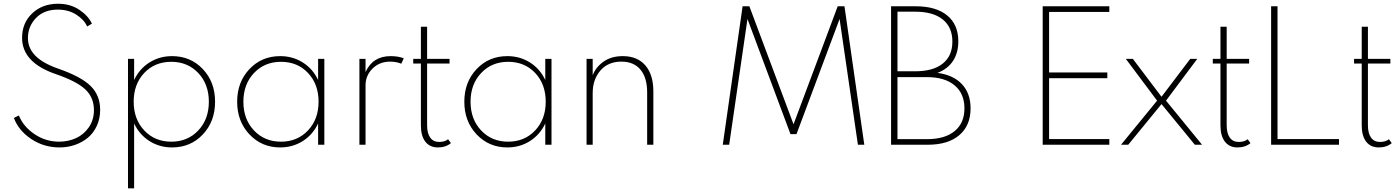

<svg xmlns="http://www.w3.org/2000/svg" viewBox="-20 -784 7570 1040"><path d="M55.2 -145 82 -158.7Q107.4 -97.2 167.7 -56.9Q228 -16.6 300.3 -16.6Q349.1 -16.6 391.4 -35.6Q433.6 -54.7 461.2 -94.5Q488.8 -134.3 488.8 -187.5Q488.8 -255.9 442.1 -299.8Q395.5 -343.8 281.7 -382.8Q99.6 -445.3 99.6 -579.1Q99.6 -659.7 154.5 -711.7Q209.5 -763.7 294.4 -763.7Q360.8 -763.7 409.4 -731.2Q458 -698.7 478 -655.8L452.1 -640.6Q435.5 -677.7 393.1 -704.8Q350.6 -731.9 293 -731.9Q218.8 -731.9 175 -686.5Q131.3 -641.1 131.3 -578.1Q131.3 -522.5 172.4 -481.4Q213.4 -440.4 298.3 -411.1Q418.9 -369.1 470.7 -318.4Q522.5 -267.6 522.5 -189Q522.5 -141.6 504.4 -102.3Q486.3 -63 455.8 -37.8Q425.3 -12.7 385.7 1Q346.2 14.6 302.7 14.6Q217.3 14.6 148.9 -31.2Q80.6 -77.1 55.2 -145Z M673.3 -465.3H706.5V-350.6Q735.4 -411.6 789.8 -445.8Q844.2 -480 912.1 -480Q1012.2 -480 1078.6 -409.9Q1145 -339.8 1145 -232.9Q1145 -126 1078.6 -55.7Q1012.2 14.6 912.1 14.6Q844.2 14.6 789.8 -19.8Q735.4 -54.2 706.5 -115.2V236.3H673.3ZM704.1 -232.9Q704.1 -138.2 761.5 -77.4Q818.8 -16.6 907.7 -16.6Q996.6 -16.6 1054 -77.4Q1111.3 -138.2 1111.3 -232.9Q1111.3 -327.6 1054 -388.4Q996.6 -449.2 907.7 -449.2Q818.4 -449.2 761.2 -388.7Q704.1 -328.1 704.1 -232.9Z M1497.6 14.6Q1397.9 14.6 1331.3 -55.9Q1264.6 -126.5 1264.6 -232.9Q1264.6 -339.4 1331.1 -409.7Q1397.5 -480 1497.6 -480Q1565.4 -480 1619.9 -445.8Q1674.3 -411.6 1703.1 -350.6V-465.3H1736.8V0H1703.1V-115.2Q1674.3 -54.2 1619.9 -19.8Q1565.4 14.6 1497.6 14.6ZM1705.6 -232.9Q1705.6 -328.1 1648.4 -388.7Q1591.3 -449.2 1502 -449.2Q1413.1 -449.2 1355.7 -388.4Q1298.3 -327.6 1298.3 -232.9Q1298.3 -138.2 1355.7 -77.4Q1413.1 -16.6 1502 -16.6Q1590.8 -16.6 1648.2 -77.4Q1705.6 -138.2 1705.6 -232.9Z M1926.8 0V-465.3H1960V-393.6Q1998.5 -480 2096.2 -480Q2136.7 -480 2167 -468.3L2153.8 -439Q2125.5 -450.2 2093.3 -450.2Q2035.6 -450.2 1997.8 -412.4Q1960 -374.5 1960 -321.8V0Z M2218.3 -439.9V-465.3H2259.8V-639.2H2293.5V-465.3H2415V-439.9H2293.5V-105.5Q2293.5 -62 2310.3 -38.6Q2327.1 -15.1 2358.4 -15.1Q2389.2 -15.1 2407.2 -29.8L2422.4 -8.8Q2394.5 14.6 2352.1 14.6Q2308.1 14.6 2283.9 -16.6Q2259.8 -47.9 2259.8 -105V-439.9Z M2728 14.6Q2628.4 14.6 2561.8 -55.9Q2495.1 -126.5 2495.1 -232.9Q2495.1 -339.4 2561.5 -409.7Q2627.9 -480 2728 -480Q2795.9 -480 2850.3 -445.8Q2904.8 -411.6 2933.6 -350.6V-465.3H2967.3V0H2933.6V-115.2Q2904.8 -54.2 2850.3 -19.8Q2795.9 14.6 2728 14.6ZM2936 -232.9Q2936 -328.1 2878.9 -388.7Q2821.8 -449.2 2732.4 -449.2Q2643.6 -449.2 2586.2 -388.4Q2528.8 -327.6 2528.8 -232.9Q2528.8 -138.2 2586.2 -77.4Q2643.6 -16.6 2732.4 -16.6Q2821.3 -16.6 2878.7 -77.4Q2936 -138.2 2936 -232.9Z M3157.2 -465.3H3190.4V-376.5Q3207.5 -420.9 3249.5 -450.4Q3291.5 -480 3353.5 -480Q3432.1 -480 3475.6 -429.9Q3519 -379.9 3519 -288.6V0H3485.4V-283.7Q3485.4 -363.3 3449.2 -406.7Q3413.1 -450.2 3346.2 -450.2Q3273.4 -450.2 3231.9 -401.6Q3190.4 -353 3190.4 -279.8V0H3157.2Z M3929.7 0H3895L4002.4 -750H4039.1L4278.3 -110.8L4517.6 -750H4554.2L4661.6 0H4627L4527.8 -681.2L4294.4 -57.6H4261.7L4028.8 -681.2Z M5005.9 0H4806.6V-750H4939.9Q5050.3 -750 5110.6 -700.4Q5170.9 -650.9 5170.9 -560.1Q5170.9 -498 5142.3 -454.3Q5113.8 -410.6 5058.1 -389.2Q5144 -377.9 5190.7 -327.9Q5237.3 -277.8 5237.3 -196.8Q5237.3 -104 5176.3 -52Q5115.2 0 5005.9 0ZM5002 -366.2H4841.3V-30.3H5002Q5098.1 -30.3 5151.1 -74Q5204.1 -117.7 5204.1 -196.8Q5204.1 -276.9 5150.9 -321.5Q5097.7 -366.2 5002 -366.2ZM4938 -720.7H4841.3V-397.9H4938Q5034.7 -397.9 5086.7 -439.7Q5138.7 -481.4 5138.7 -558.6Q5138.7 -636.7 5086.4 -678.7Q5034.2 -720.7 4938 -720.7Z M5988.8 0H5627.9V-750H5988.8V-719.2H5662.6V-391.6H5978V-360.4H5662.6V-30.8H5988.8Z M6091.3 0H6052.2L6247.6 -238.8L6078.1 -465.3H6116.2L6271.5 -259.8L6427.2 -465.3H6465.3L6295.9 -238.8L6491.2 0H6452.1L6271.5 -220.2Z M6549.3 -439.9V-465.3H6590.8V-639.2H6624.5V-465.3H6746.1V-439.9H6624.5V-105.5Q6624.5 -62 6641.4 -38.6Q6658.2 -15.1 6689.5 -15.1Q6720.2 -15.1 6738.3 -29.8L6753.4 -8.8Q6725.6 14.6 6683.1 14.6Q6639.2 14.6 6615 -16.6Q6590.8 -47.9 6590.8 -105V-439.9Z M7232.9 0H6865.2V-750H6899.9V-30.8H7232.9Z M7314.5 -439.9V-465.3H7356V-639.2H7389.6V-465.3H7511.2V-439.9H7389.6V-105.5Q7389.6 -62 7406.5 -38.6Q7423.3 -15.1 7454.6 -15.1Q7485.4 -15.1 7503.4 -29.8L7518.6 -8.8Q7490.7 14.6 7448.2 14.6Q7404.3 14.6 7380.1 -16.6Q7356 -47.9 7356 -105V-439.9Z"/></svg>

Font: Spartan MB ExtLt
Style: Regular
Weight: 200
Designer: Matt Bailey, Mirko Velimirovic
Foundry: Matt Bailey
Version: Version 1.005